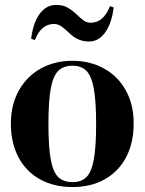

<svg xmlns="http://www.w3.org/2000/svg" viewBox="-20 -742 585 777"><path d="M24 -242Q24 -318 56.5 -376Q89 -434 145.5 -465Q202 -496 273 -496Q344 -496 400.5 -465Q457 -434 489 -376.5Q521 -319 521 -242Q521 -164 490.5 -106Q460 -48 404 -16.5Q348 15 273 15Q198 15 141.5 -16.5Q85 -48 54.5 -106Q24 -164 24 -242ZM369 -240Q369 -333 359.5 -384Q350 -435 329.5 -455.5Q309 -476 273 -476Q237 -476 216 -455.5Q195 -435 185.5 -384Q176 -333 176 -240Q176 -147 185.5 -96Q195 -45 216 -25Q237 -5 273 -5Q309 -5 329.5 -25Q350 -45 359.5 -96Q369 -147 369 -240ZM207 -722Q231 -722 247 -714.5Q263 -707 281 -692Q305 -669 318 -659.5Q331 -650 347 -650Q399 -650 425 -717L440 -712Q432 -647 405.5 -610.5Q379 -574 340 -574Q297 -574 265 -604Q243 -625 229 -635Q215 -645 198 -645Q147 -645 121 -580L106 -585Q114 -650 140.5 -686Q167 -722 207 -722Z"/></svg>

Font: DeepMind Serif Display
Style: Regular
Weight: 800
Designer: Frank Grießhammer / Modifications: Colophon Foundry
Foundry: Colophon Foundry
Version: Version 5.002